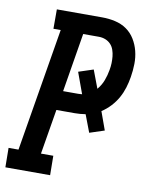

<svg xmlns="http://www.w3.org/2000/svg" viewBox="-89 -797 672 858"><g transform="rotate(10 247.0 -367.5)"><path d="M-5 0 -6 -88H39L132 -647H99V-735H305Q335 -735 364 -728.5Q393 -722 416 -706Q439 -690 454 -665.5Q469 -641 476 -613Q483 -585 482.5 -555Q482 -525 477 -495Q473 -470 465.5 -445.5Q458 -421 445.5 -398.5Q433 -376 414.5 -356Q396 -336 374 -322L404 -239L337 -217L307 -296Q294 -294 282 -293Q270 -292 258 -292H175L141 -88H197L198 0ZM190 -380H258Q263 -380 267.5 -380.5Q272 -381 276 -381L241 -477L308 -499L339 -417Q356 -437 365 -461Q374 -485 378 -509Q381 -525 381.5 -540.5Q382 -556 380.5 -571Q379 -586 374 -600.5Q369 -615 359 -625.5Q349 -636 335 -641.5Q321 -647 305 -647H234Z"/></g></svg>

Font: Iosevka Curly Slab Semibold
Style: Italic
Weight: 600
Italic angle: -9°
Monospace: yes
Designer: Belleve Invis
Foundry: Belleve Invis
Version: Version 22.1.2; ttfautohint (v1.8.4)